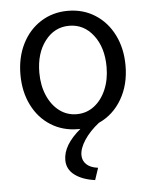

<svg xmlns="http://www.w3.org/2000/svg" viewBox="-51 -509 601 768"><g transform="rotate(-5 250.0 -125.0)"><path d="M254 113Q254 135 269.5 150Q285 165 316 169L300 217Q249 210 218.5 187Q188 164 188 127Q188 67 259 8H250Q189 8 141 -22Q93 -52 66 -106Q39 -160 39 -229Q39 -298 66 -352Q93 -406 141 -436.5Q189 -467 250 -467Q311 -467 359 -436.5Q407 -406 434 -352Q461 -298 461 -229Q461 -152 427 -94Q393 -36 335 -10Q297 20 275.5 53Q254 86 254 113ZM250 -52Q289 -52 319.5 -75Q350 -98 367.5 -138.5Q385 -179 385 -230Q385 -308 347 -357.5Q309 -407 250 -407Q191 -407 153 -357.5Q115 -308 115 -230Q115 -179 132.5 -138.5Q150 -98 180.5 -75Q211 -52 250 -52Z"/></g></svg>

Font: Vazir Code
Style: Code
Weight: 400
Foundry: DejaVu fonts team - Redesigned by Saber Rastikerdar
Version: Version 1.1.2